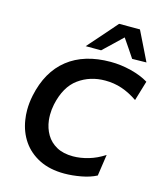

<svg xmlns="http://www.w3.org/2000/svg" viewBox="-139 -1069 1005 1184"><g transform="rotate(15 363.5 -477.0)"><path d="M384 12.5Q291.5 12.5 224.8 -21Q158 -54.5 118.2 -112.2Q78.5 -170 67 -244.5Q62 -275.5 62 -307.5Q62 -353 72 -401Q105.5 -561 210.5 -644Q315.5 -727 484 -727Q549 -727 614.8 -710.5Q680.5 -694 727 -665.5L689 -538.5Q637.5 -573.5 587.5 -590.2Q537.5 -607 481.5 -607Q384.5 -607 311.5 -554Q238.5 -501 213 -382Q206 -348 206 -315.5Q206 -297.5 208 -280Q214 -230.5 237.5 -190.8Q261 -151 303.5 -127.5Q346 -104 408.5 -104Q455 -104 506.2 -118.8Q557.5 -133.5 607.5 -166L587.5 -29.5Q546.5 -8 490.5 2.2Q434.5 12.5 384 12.5ZM606 -779Q587 -807.5 567.2 -836.8Q547.5 -866 527.5 -895Q497 -866 467.5 -837.5L407.5 -780.5H309Q351 -827.5 391 -873.5Q431 -919.5 472.5 -967H605.5Q628.5 -920 651.5 -873.5Q674.5 -826.5 697 -780.5Z"/></g></svg>

Font: Heraclito SemiBold
Style: Italic
Weight: 600
Italic angle: -12°
Designer: Kostas Bartsokas (font) & Cristiano Sobral (main changes)
Foundry: Kostas Bartsokas (font) & Cristiano Sobral (main changes)
Version: Version 1.00;July 8, 2020;FontCreator 13.0.0.2655 64-bit